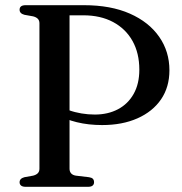

<svg xmlns="http://www.w3.org/2000/svg" viewBox="-20 -720 702 740"><path d="M633 -449Q633 -384.5 600.8 -337.2Q568.5 -290 510 -264Q451.5 -238 373.5 -238Q321 -238 276 -249Q231 -260 198.5 -280L204.5 -315.5Q223 -303.5 245.8 -295.2Q268.5 -287 294 -282.8Q319.5 -278.5 345.5 -278.5Q396 -278.5 434.8 -299Q473.5 -319.5 495.2 -358.2Q517 -397 517 -451.5Q517 -515 490.8 -562Q464.5 -609 416 -635Q367.5 -661 301 -661H248V-69.5Q248 -59 254 -52Q260 -45 272.5 -43L323 -37Q333.5 -35.5 338 -30.8Q342.5 -26 342.5 -17.5Q342.5 -9.5 337 -4.8Q331.5 0 319 0H79Q67 0 61.2 -4.8Q55.5 -9.5 55.5 -17.5Q55.5 -32 74 -37L107.5 -43Q119.5 -46 125.8 -52.5Q132 -59 132 -69.5V-630.5Q132 -641 125.8 -647.5Q119.5 -654 107.5 -657L74 -663Q55.5 -668 55.5 -682.5Q55.5 -691 61.2 -695.5Q67 -700 79 -700H303.5Q407 -700 480.5 -667.5Q554 -635 593.5 -578.2Q633 -521.5 633 -449Z"/></svg>

Font: Fraunces 20pt
Style: Regular
Weight: 400
Version: Version 1.000;[b76b70a41]